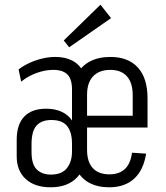

<svg xmlns="http://www.w3.org/2000/svg" viewBox="-20 -789 705 816"><path d="M195 7Q128 7 89.5 -28Q51 -63 51 -125V-195Q51 -260 83 -293.5Q115 -327 176 -327Q214 -327 242 -314Q270 -301 286 -277V-409Q286 -453 266.5 -472.5Q247 -492 206 -492Q171 -492 134.5 -478.5Q98 -465 70 -442L59 -494Q80 -510 105 -521.5Q130 -533 158.5 -540Q187 -547 215 -547Q257 -547 287 -531.5Q317 -516 333 -485Q349 -454 349 -409V-161Q349 -80 309 -36.5Q269 7 195 7ZM196 -47Q243 -47 264.5 -74.5Q286 -102 286 -145V-178Q286 -227 265.5 -253Q245 -279 198 -279Q157 -279 135.5 -255.5Q114 -232 114 -176V-143Q114 -90 136.5 -68.5Q159 -47 196 -47ZM444 7Q394 7 358.5 -12.5Q323 -32 304.5 -70Q286 -108 286 -161V-379Q286 -433 305.5 -470.5Q325 -508 361.5 -527.5Q398 -547 449 -547Q525 -547 566 -502Q607 -457 607 -371V-247H338V-297H554L544 -263V-384Q544 -437 519.5 -464.5Q495 -492 449 -492Q402 -492 376 -465Q350 -438 350 -386V-152Q350 -101 374.5 -74.5Q399 -48 445 -48Q486 -48 510.5 -70.5Q535 -93 541 -140L601 -136Q590 -66 550 -29.5Q510 7 444 7ZM452 -712 274 -588 251 -617 407 -769Z"/></svg>

Font: Pathway Extreme Condensed ExtraLight
Style: Regular
Weight: 250
Width: 3
Version: Version 1.001;gftools[0.9.26]